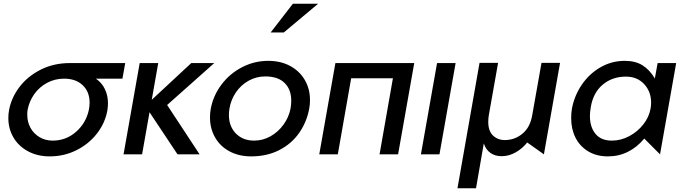

<svg xmlns="http://www.w3.org/2000/svg" viewBox="-20 -832 3690 1035"><path d="M562 -276Q562 -258 559 -238Q547 -169 502.5 -112Q458 -55 391.5 -22Q325 11 248 11Q182 11 131 -16.5Q80 -44 52.5 -91Q25 -138 25 -196Q25 -219 29 -239Q41 -305 85 -363Q129 -421 199.5 -456.5Q270 -492 356 -492H655L640 -408H497Q530 -385 546 -350.5Q562 -316 562 -276ZM459 -240Q463 -259 463 -279Q463 -337 426 -372.5Q389 -408 325 -408Q276 -408 234 -385.5Q192 -363 165 -325Q138 -287 129 -241Q127 -232 127 -213Q127 -175 144 -143.5Q161 -112 192.5 -93Q224 -74 264 -74Q336 -74 390 -121.5Q444 -169 459 -240Z M833 -492H733L646 0H746L786 -227L937 0H1056L881 -266L1135 -492H1011L798 -294Z M1647 -247Q1651 -268 1651 -293Q1651 -353 1623 -401Q1595 -449 1544 -476.5Q1493 -504 1426 -504Q1351 -504 1284.5 -469.5Q1218 -435 1173.5 -375.5Q1129 -316 1116 -245Q1112 -224 1112 -199Q1112 -139 1139.5 -91Q1167 -43 1217.5 -16Q1268 11 1334 11Q1419 11 1485.5 -23Q1552 -57 1593 -116Q1634 -175 1647 -247ZM1550 -290Q1550 -266 1546 -246Q1537 -200 1508.5 -160.5Q1480 -121 1438.5 -97.5Q1397 -74 1350 -74Q1289 -74 1251.5 -112.5Q1214 -151 1214 -212Q1214 -229 1217 -247Q1225 -295 1252 -334.5Q1279 -374 1320.5 -397Q1362 -420 1410 -420Q1479 -420 1514.5 -384.5Q1550 -349 1550 -290ZM1439 -657H1510L1695 -812H1559Z M1788 -492 1701 0H1801L1873 -410H2098L2026 0H2126L2213 -492Z M2436 -492H2336L2249 0H2349Z M2446 183 2565 -493H2665L2615 -211Q2612 -192 2612 -175Q2612 -126 2637.5 -101.5Q2663 -77 2701 -77Q2755 -77 2796.5 -111.5Q2838 -146 2849 -211L2899 -493H2999L2912 0L2822 -64Q2796 -31 2759.5 -10.5Q2723 10 2684 10Q2649 10 2624 -7.5Q2599 -25 2588 -59L2546 183Z M3354 -419Q3415 -419 3452.5 -378.5Q3490 -338 3490 -278Q3490 -264 3487 -247Q3479 -201 3448 -161.5Q3417 -122 3372 -98Q3327 -74 3278 -74Q3220 -74 3190 -110.5Q3160 -147 3160 -207Q3160 -228 3165 -256Q3178 -333 3229.5 -376Q3281 -419 3354 -419ZM3625 -492H3525L3510 -409Q3482 -456 3443.5 -480Q3405 -504 3348 -504Q3277 -504 3216.5 -469Q3156 -434 3116 -375Q3076 -316 3063 -246Q3059 -223 3059 -195Q3059 -136 3082.5 -89.5Q3106 -43 3151 -16Q3196 11 3257 11Q3316 11 3365.5 -14Q3415 -39 3453 -85L3538 0Z"/></svg>

Font: Geom
Style: Italic
Weight: 400
Italic angle: -10°
Version: Version 1.102